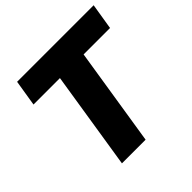

<svg xmlns="http://www.w3.org/2000/svg" viewBox="-180 -866 1027 1027"><g transform="rotate(-45 334.0 -352.5)"><path d="M177 0 265 -557H65L89 -705H668L644 -557H444L356 0Z"/></g></svg>

Font: Nunito Sans 10pt SemiCondensed Black
Style: Italic
Weight: 900
Width: 4
Italic angle: -9°
Designer: Vernon Adams
Foundry: Vernon Adams
Version: Version 3.101;gftools[0.9.27]